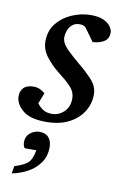

<svg xmlns="http://www.w3.org/2000/svg" viewBox="-94 -544 551 860"><g transform="rotate(10 181.0 -114.0)"><path d="M349.1 -431.2Q349.1 -404.8 329.6 -391.6Q310.1 -378.4 276.9 -376L232.4 -437.5Q229 -439.5 222.7 -442.1Q216.3 -444.8 207 -444.8Q185.1 -444.8 172.1 -433.1Q159.2 -421.4 153.6 -405.3Q147.9 -389.2 147.9 -376Q147.9 -349.1 176.5 -321Q205.1 -293 236.8 -267.1Q269.5 -240.7 296.4 -211.2Q323.2 -181.6 323.2 -145Q323.2 -104 301.3 -68.1Q279.3 -32.2 236.6 -10Q193.8 12.2 131.8 12.2Q59.6 12.2 25.9 -16.8Q-7.8 -45.9 -7.8 -80.1Q-7.8 -104 6.8 -118.9Q21.5 -133.8 51.8 -133.8Q70.3 -133.8 84.7 -125.7Q99.1 -117.7 104 -112.8L85 -64Q95.7 -48.8 111.6 -38.3Q127.4 -27.8 152.8 -27.8Q183.6 -27.8 207.3 -50.3Q231 -72.8 231 -110.8Q231 -141.6 208 -165.3Q185.1 -189 148.9 -216.8Q118.2 -240.7 93 -273.2Q67.9 -305.7 67.9 -342.8Q67.9 -392.1 95.7 -425.8Q123.5 -459.5 165.3 -476.8Q207 -494.1 248 -494.1Q285.6 -494.1 307.9 -483.4Q330.1 -472.7 339.6 -458Q349.1 -443.4 349.1 -431.2ZM168.9 121.1Q168.9 162.6 147.9 192.4Q127 222.2 93.3 240.5Q59.6 258.8 22 266.1L27.8 231.9Q68.4 219.7 86.7 203.9Q105 188 112.8 145H60.1Q55.2 139.6 53.5 132.1Q51.8 124.5 51.8 118.2Q51.8 92.3 70.3 76.7Q88.9 61 112.8 61Q140.6 61 154.8 77.4Q168.9 93.8 168.9 121.1Z"/></g></svg>

Font: Charis
Style: Italic
Weight: 400
Italic angle: -11°
Designer: Walt Agee, Miriam Martin, Annie Olsen, Victor Gaultney, Lorna Priest, Alan Ward, Bob Hallissy, Martin Hosken, Sharon Cor
Foundry: SIL Global
Version: Version 7.000